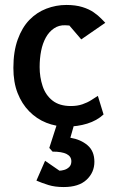

<svg xmlns="http://www.w3.org/2000/svg" viewBox="-20 -507 463 775"><path d="M249 4Q206 4 167 -11.5Q128 -27 98 -57.5Q68 -88 51 -131.5Q34 -175 34 -233Q34 -299 51.5 -347.5Q69 -396 98.5 -426.5Q128 -457 167 -472Q206 -487 248 -487Q285 -487 312.5 -478.5Q340 -470 358.5 -457Q377 -444 388.5 -432Q400 -420 405 -415L308 -348L260 -404L243 -405Q218 -406 198 -392.5Q178 -379 165 -355.5Q152 -332 146 -301.5Q140 -271 140 -236Q140 -196 152 -159.5Q164 -123 192 -101Q220 -79 266 -79Q292 -79 312.5 -86Q333 -93 348.5 -103Q364 -113 375 -120L398 -45Q371 -20 332 -8Q293 4 249 4ZM237 248Q202 248 176 240Q150 232 127 222L162 142L220 182Q227 182 238.5 179Q250 176 259 167.5Q268 159 268 144Q268 105 192 105L179 90L208 0H278L264 49Q306 56 333.5 79.5Q361 103 361 146Q361 189 329.5 218.5Q298 248 237 248Z"/></svg>

Font: Kreon Light Medium
Style: Regular
Weight: 500
Version: Version 2.002